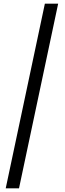

<svg xmlns="http://www.w3.org/2000/svg" viewBox="-20 -770 351 1040"><path d="M295 -750 83 250H11L223 -750Z"/></svg>

Font: Lobster 1.3
Style: Regular
Weight: 400
Designer: Pablo Impallari
Foundry: Pablo Impallari. www.impallari.com
Version: Version 1.003 2010